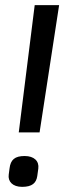

<svg xmlns="http://www.w3.org/2000/svg" viewBox="-20 -715 251 747"><path d="M134 -200 210 -695H115L53 -200ZM129 -59C133 -88 113 -108 76 -108C38 -108 21 -94 17 -59L14 -36C10 -9 29 12 66 12C105 12 121 -3 125 -30Z"/></svg>

Font: Ropa Sans
Style: Italic
Weight: 400
Designer: Botio Nikoltchev
Foundry: Botjo Nikoltchev
Version: Version 1.002